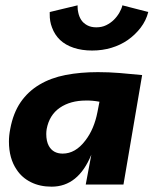

<svg xmlns="http://www.w3.org/2000/svg" viewBox="-20 -692 576 720"><path d="M173.5 8Q129.5 8 96 -8.8Q62.5 -25.5 43 -55Q13.5 -97.5 13.5 -161.5Q13.5 -184 18.5 -209Q29.5 -268 57.2 -308.5Q85 -349 127.8 -374.5Q170.5 -400 226 -410.8Q281.5 -421.5 347 -421.5Q388 -421.5 428.8 -418.2Q469.5 -415 513 -410.5L443 0H301.5L322.5 -112Q273.5 8 173.5 8ZM215 -116Q263 -116 300 -165Q333 -207.5 345.5 -272L353 -310.5Q326.5 -315.5 302.5 -315Q244 -315 204.5 -288Q165 -261 155 -208Q153.5 -198.5 153.5 -189.5Q153.5 -162.5 163 -145Q179 -116 215 -116ZM325.5 -502.5Q287 -502.5 256.2 -512.8Q225.5 -523 205.2 -542.2Q185 -561.5 175 -589Q166 -612 166.5 -639V-647L271 -672V-665.5Q271 -655 273.5 -645Q276.5 -630 284.2 -617.8Q292 -605.5 306.5 -597.5Q321 -589.5 341 -589.5Q362 -589.5 378.2 -597.5Q394.5 -605.5 406.8 -617.5Q419 -629.5 427.5 -644.2Q436 -659 439 -672L536 -647Q528 -615 507.5 -588.2Q487 -561.5 459.5 -542.2Q432 -523 398 -512.8Q364 -502.5 325.5 -502.5Z"/></svg>

Font: Lucymar Sans
Style: Bold Italic
Weight: 700
Italic angle: -10°
Foundry: The League of Moveable Type (original font) / Main changes by Cristiano Sobral with portions from Mirco Monsees
Version: Version 2.00;August 30, 2020;FontCreator 13.0.0.2681 64-bit